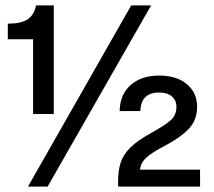

<svg xmlns="http://www.w3.org/2000/svg" viewBox="-20 -694 795 714"><path d="M103 -270V-548H9V-606Q58 -606 82.5 -622Q107 -638 114 -674H180V-270ZM84 0 468 -674H542L157 0ZM713 -297Q713 -248 683 -216Q653 -184 597 -154Q541 -125 521.5 -105.5Q502 -86 501 -63H724V0H420Q419 -5 419 -16Q419 -60 429 -90Q439 -120 465.5 -146Q492 -172 543 -200Q595 -229 615.5 -247.5Q636 -266 636 -297Q636 -321 619 -335.5Q602 -350 572 -350Q504 -350 502 -281H425Q426 -343 466 -378Q506 -413 572 -413Q637 -413 675 -381Q713 -349 713 -297Z"/></svg>

Font: CST
Style: Regular
Weight: 400
Version: Version 1.00